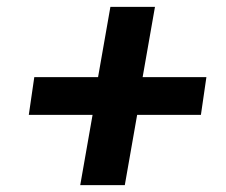

<svg xmlns="http://www.w3.org/2000/svg" viewBox="-20 -610 658 560"><path d="M214 -70 250 -275H64L80 -385H266L302 -590H432L396 -385H582L566 -275H380L344 -70Z"/></svg>

Font: Hermit
Style: Bold Italic
Weight: 700
Italic angle: -10°
Designer: Pablo Caro
Version: Version 2.000;PS 002.000;hotconv 1.0.88;makeotf.lib2.5.64775